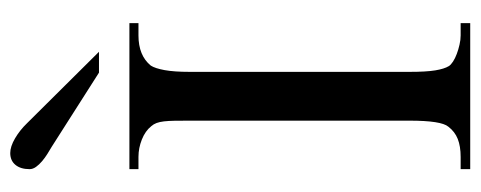

<svg xmlns="http://www.w3.org/2000/svg" viewBox="-300 -634 934 373"><g transform="rotate(-90 166.5 -447.0)"><path d="M24.9 0V-18.6H48.8Q69.3 -18.6 83.5 -24.2Q97.7 -29.8 107.4 -42.5Q119.1 -56.2 119.1 -117.7V-545.4Q119.1 -562.5 118.9 -574.5Q118.7 -586.4 117.7 -595Q116.7 -603.5 114.5 -609.4Q112.3 -615.2 108.4 -619.6Q99.1 -631.3 82.5 -637.9Q65.9 -644.5 48.8 -644.5H24.9V-662.1H308.6V-644.5H284.7Q245.6 -644.5 226.1 -620.6Q220.7 -612.3 217.3 -593.8Q213.9 -575.2 213.9 -545.4V-117.7Q213.9 -85.4 216.8 -67.9Q219.7 -50.3 225.1 -41.5Q227.5 -37.6 233.9 -33.4Q240.2 -29.3 248.8 -26.1Q257.3 -22.9 266.6 -20.8Q275.9 -18.6 284.7 -18.6H308.6V0ZM212.4 -721.2 68.4 -813Q62 -816.9 54.4 -821.5Q46.9 -826.2 40.3 -831.8Q33.7 -837.4 29.3 -843.5Q24.9 -849.6 24.9 -856Q24.9 -873.5 33.2 -883.5Q41.5 -893.6 56.2 -893.6Q68.8 -893.6 84.7 -884.3Q100.6 -875 114.3 -860.8L252.9 -721.2Z"/></g></svg>

Font: Doulos SIL
Style: Regular
Weight: 400
Designer: Walt Agee, Victor Gaultney, Peter Martin, Debbi Hosken
Foundry: SIL International
Version: Version 4.110; 2011; Maintenance release